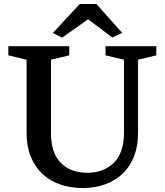

<svg xmlns="http://www.w3.org/2000/svg" viewBox="-20 -933 830 968"><path d="M22 -654V-700H329V-654L237 -632V-262Q237 -162 286.5 -112Q336 -62 420 -62Q503 -62 554 -112.5Q605 -163 605 -262V-632L512 -654V-700H768V-654L676 -632V-262Q676 -196 655.5 -144Q635 -92 598 -57Q561 -22 509.5 -3.5Q458 15 397 15Q335 15 283 -3Q231 -21 193.5 -56.5Q156 -92 135 -143.5Q114 -195 114 -262V-632ZM247 -767 382 -913H466L596 -767L546 -744L424 -836L293 -743Z"/></svg>

Font: Volkhov
Style: Regular
Weight: 400
Designer: Cyreal (www.cyreal.org)
Foundry: Cyreal (www.cyreal.org)
Version: Version 1.010